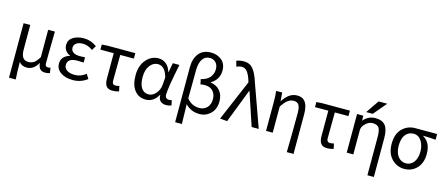

<svg xmlns="http://www.w3.org/2000/svg" viewBox="-60 -1559 5859 2527"><g transform="rotate(15 2870.0 -295.5)"><path d="M91.8 199.2V-543H182.6V-210Q182.6 -137.7 206.5 -102.1Q230.5 -66.4 283.2 -66.4Q325.2 -66.4 358.4 -87.9Q391.6 -109.4 426.8 -170.9V-543H518.6Q517.6 -493.2 516.1 -401.4Q514.6 -309.6 513.7 -236.8Q512.7 -164.1 512.7 -106.4Q512.7 -63.5 552.7 -63.5Q566.4 -63.5 585 -69.3L596.7 0Q571.3 12.7 533.2 12.7Q487.3 12.7 463.4 -12.2Q439.5 -37.1 434.6 -91.8H432.6Q374 10.7 281.2 10.7Q208 10.7 175.8 -41Q176.8 105.5 183.6 199.2Z M909.2 12.7Q807.6 12.7 743.2 -31.7Q678.7 -76.2 678.7 -150.4Q678.7 -205.1 710.4 -238.8Q742.2 -272.5 792 -285.2V-290Q752 -304.7 729 -337.9Q706.1 -371.1 706.1 -411.1Q706.1 -481.4 765.1 -519Q824.2 -556.6 913.1 -556.6Q1007.8 -556.6 1088.9 -497.1L1051.8 -435.5Q986.3 -484.4 916 -484.4Q863.3 -484.4 830.1 -461.9Q796.9 -439.5 796.9 -399.4Q796.9 -360.4 827.6 -337.9Q858.4 -315.4 921.9 -315.4Q950.2 -315.4 989.3 -318.4V-247.1Q942.4 -250 905.3 -250Q770.5 -250 770.5 -157.2Q770.5 -112.3 809.6 -85.9Q848.6 -59.6 918 -59.6Q998 -59.6 1067.4 -115.2L1105.5 -53.7Q1018.6 12.7 909.2 12.7Z M1451.2 12.7Q1391.6 12.7 1365.7 -20.5Q1339.8 -53.7 1339.8 -122.1V-468.8H1158.2V-538.1L1236.3 -543H1614.3V-468.8H1428.7Q1425.8 -345.7 1425.8 -116.2Q1425.8 -63.5 1470.7 -63.5Q1495.1 -63.5 1523.4 -71.3L1538.1 -1Q1493.2 12.7 1451.2 12.7Z M1902.3 12.7Q1806.6 12.7 1749.5 -59.1Q1692.4 -130.9 1692.4 -261.7Q1692.4 -395.5 1762.2 -476.1Q1832 -556.6 1930.7 -556.6Q1986.3 -556.6 2031.2 -522Q2076.2 -487.3 2098.6 -414.1H2101.6L2125 -543H2214.8Q2146.5 -210 2146.5 -119.1Q2146.5 -92.8 2161.6 -78.1Q2176.8 -63.5 2200.2 -63.5Q2218.8 -63.5 2237.3 -70.3L2252 -1Q2220.7 12.7 2181.6 12.7Q2130.9 12.7 2102.1 -14.2Q2073.2 -41 2074.2 -96.7H2070.3Q2008.8 12.7 1902.3 12.7ZM1920.9 -63.5Q1975.6 -63.5 2019.5 -113.8Q2063.5 -164.1 2069.3 -232.4L2077.1 -335Q2040 -480.5 1940.4 -480.5Q1877.9 -480.5 1833 -422.4Q1788.1 -364.3 1788.1 -262.7Q1788.1 -168 1822.8 -115.7Q1857.4 -63.5 1920.9 -63.5Z M2355.5 199.2V-548.8Q2355.5 -666 2411.6 -737.3Q2467.8 -808.6 2578.1 -808.6Q2663.1 -808.6 2722.7 -758.8Q2782.2 -709 2782.2 -617.2Q2782.2 -496.1 2673.8 -430.7V-425.8Q2754.9 -415 2801.8 -358.4Q2848.6 -301.8 2848.6 -215.8Q2848.6 -110.4 2786.1 -48.8Q2723.6 12.7 2635.7 12.7Q2515.6 12.7 2441.4 -70.3Q2441.4 -64.5 2447.3 199.2ZM2614.3 -63.5Q2675.8 -63.5 2716.8 -106Q2757.8 -148.4 2757.8 -220.7Q2757.8 -289.1 2718.3 -331.5Q2678.7 -374 2604.5 -374Q2579.1 -374 2548.8 -367.2L2534.2 -436.5Q2615.2 -453.1 2654.3 -501.5Q2693.4 -549.8 2693.4 -610.4Q2693.4 -670.9 2660.6 -703.6Q2627.9 -736.3 2580.1 -736.3Q2516.6 -736.3 2481 -684.6Q2445.3 -632.8 2444.3 -536.1Q2441.4 -342.8 2441.4 -148.4Q2507.8 -63.5 2614.3 -63.5Z M3012.7 8.8 2915 0 3151.4 -555.7 3145.5 -578.1Q3121.1 -656.2 3090.8 -694.3Q3060.5 -732.4 3015.6 -732.4Q2982.4 -732.4 2945.3 -713.9L2922.9 -790Q2968.8 -808.6 3025.4 -808.6Q3103.5 -808.6 3150.4 -752.9Q3197.3 -697.3 3235.4 -574.2L3441.4 0H3344.7L3194.3 -451.2H3190.4Z M3968.8 199.2H3877Q3882.8 -66.4 3882.8 -332Q3882.8 -409.2 3862.3 -442.9Q3841.8 -476.6 3793.9 -476.6Q3749 -476.6 3712.9 -450.2Q3676.8 -423.8 3631.8 -355.5V0H3541V-393.6Q3541 -478.5 3533.2 -543H3616.2L3624 -428.7H3627Q3669.9 -494.1 3716.3 -525.4Q3762.7 -556.6 3821.3 -556.6Q3968.8 -556.6 3968.8 -343.8Z M4375 12.7Q4315.4 12.7 4289.6 -20.5Q4263.7 -53.7 4263.7 -122.1V-468.8H4082V-538.1L4160.2 -543H4538.1V-468.8H4352.5Q4349.6 -345.7 4349.6 -116.2Q4349.6 -63.5 4394.5 -63.5Q4418.9 -63.5 4447.3 -71.3L4461.9 -1Q4417 12.7 4375 12.7Z M4871.1 -757.8H4989.3L4838.9 -580.1H4750ZM4890.6 -535.2Q4983.4 -535.2 5025.9 -481.9Q5068.4 -428.7 5068.4 -310.5V218.8H4980.5V-300.8Q4980.5 -395.5 4956.1 -428.7Q4931.6 -461.9 4871.1 -461.9Q4820.3 -461.9 4775.4 -418.9Q4730.5 -376 4730.5 -330.1V2H4640.6V-524.4H4725.6L4726.6 -457Q4794.9 -535.2 4890.6 -535.2Z M5181.6 -264.6Q5181.6 -400.4 5253.4 -471.7Q5325.2 -543 5429.7 -543H5726.6V-464.8Q5633.8 -472.7 5555.7 -473.6V-469.7Q5663.1 -409.2 5663.1 -253.9Q5663.1 -130.9 5595.7 -59.1Q5528.3 12.7 5425.8 12.7Q5323.2 12.7 5252.4 -61.5Q5181.6 -135.7 5181.6 -264.6ZM5426.8 -63.5Q5492.2 -63.5 5533.2 -117.2Q5574.2 -170.9 5574.2 -260.7Q5574.2 -346.7 5534.7 -406.7Q5495.1 -466.8 5427.7 -466.8Q5360.4 -466.8 5318.8 -415Q5277.3 -363.3 5277.3 -264.6Q5277.3 -172.9 5318.8 -118.2Q5360.4 -63.5 5426.8 -63.5Z"/></g></svg>

Font: Nasu
Style: Regular
Weight: 400
Designer: Ryoko NISHIZUKA (kana &amp; ideographs); Paul D. Hunt (Latin, Greek &amp; Cyrillic); Wenlong ZHANG (bopomofo); Sandoll C
Version: Version 2014.1215